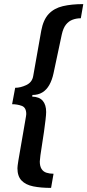

<svg xmlns="http://www.w3.org/2000/svg" viewBox="-20 -756 426 936"><path d="M229 160Q179 160 142 152.5Q105 145 85 124Q65 103 65 64Q65 55 69.5 27Q74 -1 80.5 -37Q87 -73 93 -109Q99 -145 103.5 -170Q108 -195 108 -200Q108 -232 86 -240Q64 -248 39 -248L54 -328Q80 -328 108.5 -341.5Q137 -355 142 -386L181 -606Q191 -660 217.5 -688Q244 -716 286.5 -726Q329 -736 386 -736L374 -667Q353 -667 334 -660Q315 -653 301.5 -636Q288 -619 281 -587L241 -399Q234 -366 220.5 -342Q207 -318 186.5 -305.5Q166 -293 138 -293L137 -285Q172 -284 188.5 -264.5Q205 -245 205 -210Q205 -198 202 -172Q199 -146 194.5 -114Q190 -82 185 -51.5Q180 -21 177 1.5Q174 24 174 31Q174 54 182.5 67.5Q191 81 206.5 86Q222 91 241 91Z"/></svg>

Font: Archivo ExtraCondensed SemiBold
Style: Italic
Weight: 600
Width: 2
Italic angle: -10°
Designer: Hector Gatti
Foundry: Omnibus-Type
Version: Version 2.001